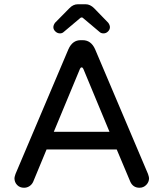

<svg xmlns="http://www.w3.org/2000/svg" viewBox="-20 -877 769 903"><path d="M231 -749Q231 -759 239 -770L306 -838Q324 -857 346 -857H383Q404 -857 423 -838L489 -770Q497 -759 497 -749Q497 -738 488 -729Q479 -720 467 -720Q455 -720 448 -727L372 -791Q369 -795 364 -795Q360 -795 356 -791L280 -727Q273 -720 262 -720Q250 -720 240.5 -729Q231 -738 231 -749ZM53 -59 302 -646Q321 -688 359 -688H369Q408 -688 427 -646L676 -59Q681 -44 681 -39Q681 -21 668 -7.5Q655 6 636 6Q606 6 593 -22L529 -174H199L136 -22Q130 -9 118.5 -1.5Q107 6 93 6Q73 6 60.5 -7Q48 -20 48 -39Q48 -44 53 -59ZM495 -257 372 -553Q369 -560 364 -560Q359 -560 356 -553L233 -257Z"/></svg>

Font: 寒蝉全圆体
Style: Regular
Weight: 400
Designer: Warren2060
      Designed by Motoya company      

      [Varela Round]
      Joe Prince(Latin component); Avraham Cornf
Foundry: ChillType
Version: Version 3.200